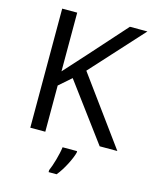

<svg xmlns="http://www.w3.org/2000/svg" viewBox="-135 -803 889 1112"><g transform="rotate(15 309.5 -246.5)"><path d="M619 0 325 -403 608 -714H503L310 -498C269 -452 227 -407 187 -362V-714H97V0H187V-277L260 -341L513 0ZM394 70V61H307C302 104 281 176 266 209V221H314C350 178 385 106 394 70Z"/></g></svg>

Font: Noto Sans Hebrew Droid Medium
Style: Regular
Weight: 500
Designer: Monotype Design Team
Foundry: Monotype Imaging Inc.
Version: Version 1.100